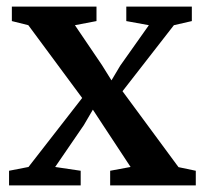

<svg xmlns="http://www.w3.org/2000/svg" viewBox="-20 -563 622 583"><path d="M66.5 -56 229.5 -265.5 66 -486.5 16 -499V-543H273V-499L207.5 -486.5L289.5 -365.5L318.5 -319L345 -363.5L432 -486.5L363.5 -499V-543H562.5V-499L508 -486.5L352 -286L522 -55.5L574.5 -44.5V0H314.5V-44.5L376.5 -56L294.5 -180.5L262 -230L234.5 -183L147.5 -56L225 -44.5V0H7.5V-44.5Z"/></svg>

Font: Merriweather 48pt SemiBold
Style: Regular
Weight: 600
Version: Version 2.100